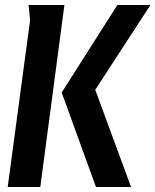

<svg xmlns="http://www.w3.org/2000/svg" viewBox="-20 -752 625 772"><path d="M239 -732 142 0H11L101 -671L95 -732ZM452 -732H585L363 -391L507 0H366L228 -380Z"/></svg>

Font: Rosario
Style: Italic
Weight: 400
Italic angle: -8.05°
Designer: Hector Gatti
Foundry: Omnibus Type
Version: Version 1.201